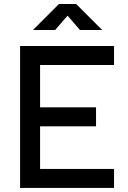

<svg xmlns="http://www.w3.org/2000/svg" viewBox="-20 -918 626 938"><path d="M78.1 0V-693.4H175.8V0ZM78.1 0V-92.8H537.1V0ZM78.1 -300.8V-393.6H449.2V-300.8ZM78.1 -600.6V-693.4H537.1V-600.6ZM141.1 -771.5 268.1 -898.4H352.1L479 -771.5H370.6L284.2 -871.6H335.9L249.5 -771.5Z"/></svg>

Font: Cascadia Mono PL
Style: Regular
Weight: 400
Monospace: yes
Designer: Aaron Bell
Foundry: Saja Typeworks
Version: Version 2102.003